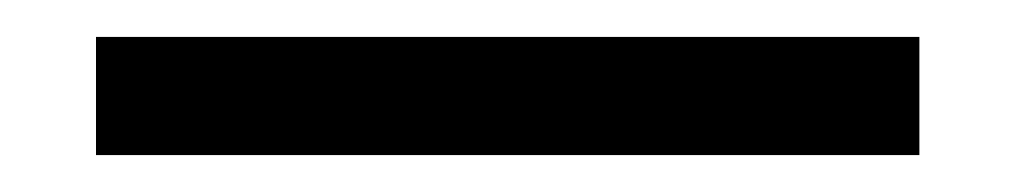

<svg xmlns="http://www.w3.org/2000/svg" viewBox="-20 -346 550 104"><path d="M32 -262H478V-326H32Z"/></svg>

Font: Charger Sport
Style: DfBd
Weight: 400
Designer: Jasper
Foundry: Cannot Into Space Fonts
Version: Version 1.1